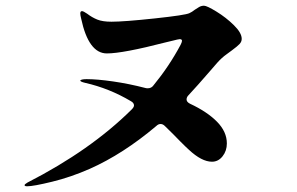

<svg xmlns="http://www.w3.org/2000/svg" viewBox="-20 -702 1040 672"><path d="M792 -526Q790 -524 773 -512Q756 -500 740 -482L714 -452Q669 -400 640 -369Q633 -362 633 -354Q633 -345 645 -339Q705 -311 739.5 -276Q774 -241 774 -200Q774 -174 759 -155Q744 -136 722 -136Q686 -136 641 -178Q633 -185 611 -207Q588 -231 557 -261Q550 -268 542 -268Q534 -268 527 -261Q411 -163 294 -111Q228 -82 162.5 -66Q97 -50 75 -50Q66 -50 66 -54Q66 -57 76 -63Q297 -176 441 -319Q449 -327 449 -333Q449 -342 438 -348Q362 -393 278 -412Q261 -416 261 -420Q261 -422 267 -423.5Q273 -425 283 -425Q320 -425 375.5 -417Q431 -409 489 -394Q492 -393 497 -393Q510 -393 517 -403Q572 -470 612 -545Q617 -555 617 -559Q617 -565 609 -565Q601 -564 588 -560.5Q575 -557 561 -554Q410 -515 354 -515Q290 -515 264 -637Q261 -649 261 -655Q261 -663 267 -663Q272 -663 285 -654Q302 -641 320.5 -633.5Q339 -626 370 -626Q414 -626 521.5 -637.5Q629 -649 643 -656Q652 -660 662 -668Q669 -673 677 -677.5Q685 -682 694 -682Q704 -682 737.5 -661.5Q771 -641 798.5 -614Q826 -587 826 -566Q826 -556 818.5 -548Q811 -540 792 -526Z"/></svg>

Font: Shippori Antique B1
Style: Regular
Weight: 400
Designer: FONTDASU
Foundry: FONTDASU / Google Inc. / but / Adobe
Version: Version 2.001